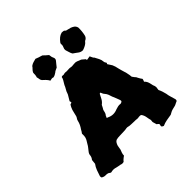

<svg xmlns="http://www.w3.org/2000/svg" viewBox="-216 -953 1150 1150"><g transform="rotate(-45 359.0 -378.0)"><path d="M574 -743Q575 -713 568 -682Q565 -669 553 -661Q551 -660 548 -658.5Q545 -657 543 -654Q537 -646 528 -640.5Q519 -635 509 -631Q506 -630 503 -629Q500 -628 498 -627Q488 -627 480.5 -630Q473 -633 468 -637Q461 -642 454.5 -647Q448 -652 440 -657Q434 -666 431 -677.5Q428 -689 424 -700Q423 -706 424 -713Q427 -721 430 -729.5Q433 -738 431 -746Q431 -753 436 -758Q445 -770 456 -779Q467 -788 482 -792Q487 -792 491.5 -791.5Q496 -791 500 -790L509 -782Q517 -780 525 -778Q533 -776 541 -774Q552 -770 561 -763.5Q570 -757 574 -743ZM343 -716Q346 -705 338 -696Q331 -687 324.5 -679.5Q318 -672 313 -665Q305 -661 298 -658Q291 -655 286 -650Q273 -640 258 -637Q251 -640 244.5 -639Q238 -638 231 -636Q225 -648 214 -659Q210 -664 205 -667.5Q200 -671 197 -675Q191 -683 190.5 -691.5Q190 -700 187 -707Q189 -712 189.5 -716.5Q190 -721 191 -726Q191 -730 191 -735Q191 -740 192 -744Q197 -754 204.5 -761Q212 -768 216 -775Q227 -783 238 -786Q249 -789 260 -792Q265 -790 270.5 -788Q276 -786 281 -784Q286 -783 291.5 -781Q297 -779 304 -777Q311 -770 318 -763.5Q325 -757 334 -750Q335 -745 335.5 -740.5Q336 -736 337 -731Q339 -724 343 -716ZM682 -28Q682 -25 682 -22Q682 -19 679 -15Q675 -13 669 -10.5Q663 -8 658 -5Q652 -2 645.5 -1Q639 0 633 2Q623 4 613.5 8.5Q604 13 596 18Q576 21 557 24.5Q538 28 520 36Q514 35 507 28Q506 23 507 19.5Q508 16 509 12Q508 7 504 4Q500 1 496 -2Q494 -8 492.5 -14Q491 -20 489 -26Q488 -30 489 -34.5Q490 -39 490 -44Q486 -58 483.5 -74.5Q481 -91 471 -105Q464 -110 452 -108Q448 -107 443 -106.5Q438 -106 434 -107Q430 -108 426 -108Q422 -108 417 -108Q403 -109 388.5 -109Q374 -109 360 -113H353Q339 -110 323.5 -110Q308 -110 293 -109Q274 -109 261 -105Q253 -101 248.5 -93.5Q244 -86 241 -77Q240 -73 239.5 -69.5Q239 -66 238 -61Q237 -58 237 -55Q237 -52 236 -48Q232 -38 228.5 -28Q225 -18 225 -7Q220 -3 216 -0.5Q212 2 208 6Q205 8 202 12Q199 16 197 18Q183 22 173 17Q163 15 153.5 13.5Q144 12 135 9Q119 5 101 10Q96 10 93 7Q90 4 84 1Q75 -2 63 -1.5Q51 -1 38 -9Q35 -14 36 -22Q42 -41 49 -60Q56 -79 68 -95Q69 -103 69.5 -110Q70 -117 71 -124Q76 -130 79 -136.5Q82 -143 83 -151Q83 -163 94 -176Q100 -184 107 -192.5Q114 -201 118 -209Q126 -221 132.5 -233Q139 -245 140 -259V-278Q144 -283 147.5 -288.5Q151 -294 154 -300Q162 -311 168 -323.5Q174 -336 177 -350Q178 -357 185 -367Q188 -370 190 -378Q192 -389 195 -399Q198 -409 200 -419Q203 -427 206.5 -435Q210 -443 216 -451Q218 -451 224 -453Q227 -453 227 -455Q227 -458 227 -461Q227 -464 225 -468Q227 -470 228 -472.5Q229 -475 230 -476Q235 -486 241 -494.5Q247 -503 250 -513Q252 -521 257.5 -530Q263 -539 267 -547Q269 -552 271.5 -557.5Q274 -563 277 -567Q282 -575 287.5 -584.5Q293 -594 294 -603Q299 -607 303.5 -606Q308 -605 312 -605Q315 -606 319 -607Q323 -608 327 -608Q340 -606 352.5 -607.5Q365 -609 378 -606Q383 -605 389 -606Q395 -607 400 -607Q415 -609 425 -605Q432 -602 438 -599.5Q444 -597 450 -595Q453 -593 456 -590.5Q459 -588 462 -585L473 -576Q472 -576 471.5 -575Q471 -574 471 -574Q473 -573 473.5 -571Q474 -569 475 -569Q481 -570 487.5 -571Q494 -572 500 -573Q504 -566 506.5 -559Q509 -552 515 -547Q522 -534 529 -520.5Q536 -507 537 -491Q537 -486 540 -482Q543 -478 545 -473Q544 -472 543.5 -470Q543 -468 541 -466L559 -438Q567 -420 570 -402Q573 -392 575.5 -381Q578 -370 582 -359Q584 -355 585 -350Q586 -345 587 -340Q589 -333 590 -325Q591 -317 592 -308Q594 -306 596.5 -302.5Q599 -299 601 -296Q610 -288 614 -277Q620 -265 629 -253Q628 -249 626.5 -244Q625 -239 623 -235Q631 -228 635 -220Q639 -212 641 -204Q642 -199 643.5 -193.5Q645 -188 646 -182Q651 -172 652 -161Q651 -155 650.5 -149.5Q650 -144 649 -139Q655 -127 659 -115Q663 -103 666 -90Q668 -74 673 -58.5Q678 -43 682 -28ZM445 -253Q445 -258 443 -262Q439 -273 434.5 -284.5Q430 -296 425 -307Q422 -318 417.5 -329.5Q413 -341 405 -350Q401 -354 398.5 -359Q396 -364 394 -369Q394 -371 391 -374Q387 -374 384 -371Q377 -356 368.5 -341Q360 -326 346 -316Q342 -308 338.5 -301Q335 -294 331 -288Q328 -277 327 -271.5Q326 -266 321 -258Q318 -256 315.5 -249Q313 -242 311 -240Q313 -238 315 -238Q317 -237 318.5 -237Q320 -237 321 -236Q354 -220 389 -235Q398 -238 408.5 -240.5Q419 -243 430 -241Q432 -241 434.5 -242Q437 -243 439 -244Q442 -244 444 -248Q446 -252 445 -253Z"/></g></svg>

Font: Darumadrop One
Style: Regular
Weight: 400
Version: Version 1.000